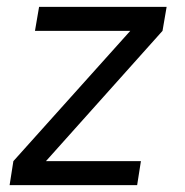

<svg xmlns="http://www.w3.org/2000/svg" viewBox="-20 -540 540 560"><path d="M8 0 19 -70 360 -450H82L94 -520H466L454 -450L114 -70H391L380 0Z"/></svg>

Font: Iosevka SS04
Style: Italic
Weight: 400
Italic angle: -9°
Monospace: yes
Designer: Belleve Invis
Foundry: Belleve Invis
Version: Version 19.0.0; ttfautohint (v1.8.4)